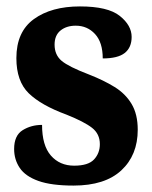

<svg xmlns="http://www.w3.org/2000/svg" viewBox="-20 -568 474 598"><path d="M209 10Q140 10 99.5 -4.5Q59 -19 41.5 -45Q24 -71 24 -104Q24 -146 50.5 -162.5Q77 -179 111 -179Q111 -115 138.5 -83.5Q166 -52 211 -52Q255 -52 273 -71.5Q291 -91 291 -119Q291 -151 266.5 -170Q242 -189 187 -211Q108 -240 69.5 -277.5Q31 -315 31 -387Q31 -469 85.5 -508.5Q140 -548 229 -548Q316 -548 353 -518.5Q390 -489 390 -453Q390 -420 368.5 -403Q347 -386 300 -386Q300 -436 276 -462Q252 -488 216 -488Q187 -488 168.5 -473Q150 -458 150 -429Q150 -397 172 -378.5Q194 -360 257 -336Q303 -318 337 -297Q371 -276 390 -244Q409 -212 409 -164Q409 -85 358 -37.5Q307 10 209 10Z"/></svg>

Font: Noto Serif Bengali Condensed ExtraBold
Style: Regular
Weight: 800
Width: 3
Designer: Juan Bruce, Universal Thirst, Indian Type Foundry and the Monotype Design Team.
Foundry: Monotype Imaging Inc.
Version: Version 2.003; ttfautohint (v1.8.4.7-5d5b)